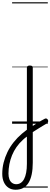

<svg xmlns="http://www.w3.org/2000/svg" viewBox="-107 -1095 446 1699"><path d="M161 34Q176 24 192 13.5Q208 3 224.5 -7.5Q241 -18 257.5 -27Q274 -36 289 -44Q298 -49 305.5 -45.5Q313 -42 317 -34Q321 -26 318.5 -17Q316 -8 306 -2Q291 7 273.5 17.5Q256 28 237.5 39.5Q219 51 201 62.5Q183 74 166 85ZM31 584Q-5 584 -31.5 566.5Q-58 549 -72.5 517.5Q-87 486 -87 443Q-87 392 -75 344Q-63 296 -41 250.5Q-19 205 13.5 164Q46 123 87 88Q98 79 109 70.5Q120 62 131 53V-496Q131 -506 137.5 -510.5Q144 -515 157 -515Q171 -515 177 -510.5Q183 -506 183 -496V344Q183 403 173.5 448Q164 493 145 523.5Q126 554 97.5 569Q69 584 31 584ZM37 535Q59 535 76.5 523.5Q94 512 106 489.5Q118 467 124.5 433Q131 399 131 354V114Q122 120 113 127Q104 134 96 142Q63 172 39 206.5Q15 241 -0.5 279Q-16 317 -24 358Q-32 399 -32 441Q-32 470 -24 491Q-16 512 0 523.5Q16 535 37 535ZM0 555H316V565H0ZM0 -20H316V0H0ZM0 -505H316V-500H0ZM0 -1075H316V-1065H0Z"/></svg>

Font: Playwrite AR Guides
Style: Regular
Weight: 400
Designer: Veronika Burian, José Scaglione
Foundry: TypeTogether
Version: Version 1.003